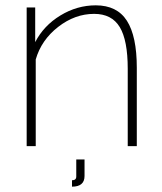

<svg xmlns="http://www.w3.org/2000/svg" viewBox="-20 -548 608 720"><path d="M250 152V128Q266 128 266 114V50H297V112Q297 152 250 152ZM493 -294V0H459V-290Q459 -397 429 -446.5Q399 -496 333 -496Q261 -496 198 -447Q135 -398 114 -325V0H80V-520H112V-390Q144 -452 206.5 -490Q269 -528 339 -528Q419 -528 456 -470Q493 -412 493 -294Z"/></svg>

Font: Raleway
Style: ExtraLight
Weight: 200
Designer: Matt McInerney, Pablo Impallari, Rodrigo Fuenzalida
Foundry: Matt McInerney, Pablo Impallari, Rodrigo Fuenzalida
Version: Version 2.001